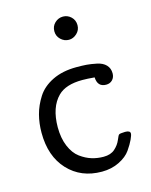

<svg xmlns="http://www.w3.org/2000/svg" viewBox="-108 -765 659 840"><g transform="rotate(-15 222.0 -345.0)"><path d="M37.1 -228Q37.1 -270 47.1 -308.6Q57.1 -347.2 80.6 -384Q104 -420.9 149.9 -443.4Q195.8 -465.8 258.8 -465.8Q285.6 -465.8 304.4 -464.4Q323.2 -462.9 349.6 -457.5Q376 -452.1 390.4 -437Q404.8 -421.9 404.8 -398.9Q404.8 -380.9 393.8 -369.4Q382.8 -357.9 365.2 -357.9Q326.2 -357.9 324.2 -401.9Q292 -404.8 269 -404.8Q193.8 -404.8 158.2 -369.1Q112.3 -323.2 111.8 -232.9Q111.8 -183.1 127.4 -146Q143.1 -108.9 168.5 -90.3Q193.8 -71.8 219.5 -64Q245.1 -56.2 272.9 -56.2Q305.2 -56.2 324 -73Q342.8 -89.8 351.3 -110.4Q359.9 -130.9 362.8 -132.8Q366.7 -136.7 391.1 -137.2Q414.1 -137.2 414.1 -124Q414.1 -116.2 405.5 -97.7Q397 -79.1 379.9 -54.4Q362.8 -29.8 327.9 -12.5Q293 4.9 249 4.9Q154.8 4.9 95.9 -58.1Q37.1 -121.1 37.1 -228ZM206.1 -642.1Q206.1 -665 221.9 -679.9Q237.8 -694.8 258.8 -694.8Q279.8 -694.8 295.4 -679.9Q311 -665 311 -642.1Q311 -620.1 294.9 -605Q278.8 -589.8 258.8 -589.8Q237.8 -589.8 221.9 -605Q206.1 -620.1 206.1 -642.1Z"/></g></svg>

Font: CMU Concrete
Style: Roman
Weight: 500
Version: Version 0.7.0